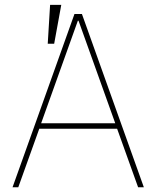

<svg xmlns="http://www.w3.org/2000/svg" viewBox="-20 -786 656 806"><path d="M56.8 0H32.7L292.6 -727.3H323.9L583.8 0H559.7L471.6 -245.7H144.9ZM152.7 -268.5H463.8L309.7 -698.9H306.8ZM180.4 -602.3 190.3 -765.6H237.2L207.4 -602.3Z"/></svg>

Font: Inter UI Thin
Style: Regular
Weight: 100
Designer: Rasmus Andersson
Foundry: rsms
Version: 3.2;8d6f07862